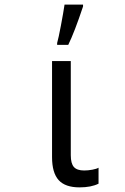

<svg xmlns="http://www.w3.org/2000/svg" viewBox="-20 -800 540 830"><path d="M205 -121V-536H286V-129Q286 -93 299.5 -78Q313 -63 344 -63Q361 -63 379.5 -66.5Q398 -70 406 -75V-6Q374 10 324 10Q262 10 233.5 -21.5Q205 -53 205 -121ZM227 -614Q233 -635 243.5 -690.5Q254 -746 259 -780H339V-772Q302 -661 275 -606H227Z"/></svg>

Font: Noto Sans Mono UI Cond
Style: Regular
Weight: 400
Width: 3
Monospace: yes
Designer: Monotype Design team
Foundry: Monotype Imaging Inc.
Version: Version 1.000